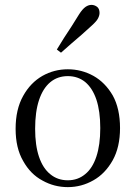

<svg xmlns="http://www.w3.org/2000/svg" viewBox="-20 -755 555 787"><path d="M258 12Q314 12 363 -16Q411 -43 442 -98Q472 -152 472 -230Q472 -310 442 -364Q411 -417 363 -444Q314 -471 258 -471Q202 -471 154 -444Q105 -416 75 -362Q44 -307 44 -227Q44 -148 75 -95Q105 -41 154 -15Q202 12 258 12ZM258 -16Q216 -16 186 -41Q156 -65 140 -112Q124 -159 124 -227Q124 -297 140 -345Q156 -393 186 -418Q216 -443 258 -443Q299 -443 329 -419Q359 -394 375 -347Q391 -299 391 -230Q391 -161 375 -113Q359 -65 329 -41Q299 -16 258 -16ZM213 -552 230 -539Q251 -557 272 -576Q293 -594 315 -613Q336 -632 356 -650Q376 -668 382 -680Q388 -692 388 -702Q388 -719 378 -727Q367 -735 355 -735Q343 -735 331 -727Q318 -718 304 -696Q290 -673 274 -648Q257 -623 242 -599Q226 -574 213 -552Z"/></svg>

Font: Source Serif 4 48pt
Style: Regular
Weight: 400
Designer: Frank Grie√ühammer
Foundry: Adobe Systems Incorporated
Version: Version 4.004;hotconv 1.0.116;makeotfexe 2.5.65601